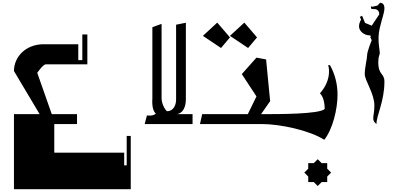

<svg xmlns="http://www.w3.org/2000/svg" viewBox="-20 -889 2849 1376"><path d="M606 -642H570V-458H541V-572H293C165 -572 80 -482 80 -380L264 -71H80V467H917V85H888V296H870V205H369V0H532V-71H351L247 -367C247 -367 288 -428 309 -428H606Z M1242 -712 1312 -726V-177C1312 -127 1294 -77 1247 -71H1429L1413 0H1017L1033 -62C1033 -62 1076 -54 1097 -75C1064 -101 1072 -182 1072 -182V-694L1138 -718V-186C1138 -149 1158 -109 1176 -92C1228 -92 1242 -144 1242 -174Z M1628 -621 1537 -727 1434 -632 1564 -545ZM1822 -621 1731 -727 1628 -632 1758 -545ZM1851 -71 1916 -164 1887 -463 1818 -476 1713 -358 1818 -198 1756 -71H1360V0H2067V-71Z M2399 -210C2399 -287 2380 -359 2345 -422H2332C2332 -422 2366 -326 2273 -220C2273 -220 2307 -193 2307 -108C2269 -70 1970 -71 1859 -71C1858 -71 1857 -23 1857 -23V0C1989 0 2201 46 2304 113C2364 37 2399 -106 2399 -210ZM2325 320V280H2285L2257 252L2229 280H2189V320L2161 348L2189 376V416H2229L2257 444L2285 416H2325V376L2353 348Z M2575 -776 2559 -768 2568 -748C2568 -748 2553 -728 2553 -699C2553 -672 2582 -635 2634 -635L2637 -629L2634 -622L2644 -601C2644 -601 2611 -520 2611 -494C2611 -467 2594 -405 2594 -358C2594 -311 2663 -220 2663 -133C2663 -83 2655 -67 2655 -40C2655 -15 2678 0 2678 0C2678 -63 2735 -162 2735 -304C2735 -367 2691 -348 2691 -444C2691 -488 2702 -494 2702 -511C2702 -526 2683 -605 2700 -681C2717 -757 2735 -795 2735 -831C2735 -868 2709 -869 2704 -869L2685 -849L2650 -841L2638 -843L2639 -832C2639 -832 2638 -824 2651 -824C2666 -825 2697 -826 2698 -786L2644 -705L2596 -725Z"/></svg>

Font: Am-Hal
Style: Regular
Weight: 400
Designer: Multible Designers
Foundry: Kief Type Foundry
Version: Version 1.000;PS 001.000;hotconv 1.0.88;makeotf.lib2.5.64775